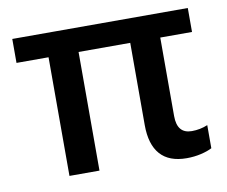

<svg xmlns="http://www.w3.org/2000/svg" viewBox="-62 -570 773 655"><g transform="rotate(-10 324.5 -242.0)"><path d="M623 -89V-9Q608 -1 584.5 4.5Q561 10 535 10Q474 10 443.5 -24.5Q413 -59 413 -126V-411H234V0H130V-411H19V-494H627V-411H517V-139Q517 -78 568 -78Q597 -78 623 -89Z"/></g></svg>

Font: Cabin Medium
Style: Regular
Weight: 500
Designer: Pablo Impallari
Foundry: Pablo Impallari. http://www.impallari.com Igino Marini. http://www.ikern.com
Version: Version 2.200